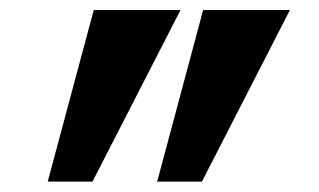

<svg xmlns="http://www.w3.org/2000/svg" viewBox="-20 -713 626 377"><path d="M288.6 -356.4 378.9 -693.4H549.3L376.5 -356.4ZM73.7 -356.4 164.1 -693.4H334.5L161.6 -356.4Z"/></svg>

Font: CaskaydiaCove NFP SemiBold
Style: Regular
Weight: 600
Designer: Aaron Bell
Foundry: Saja Typeworks
Version: Version 2111.001; VTT 6.35;Nerd Fonts 3.1.1